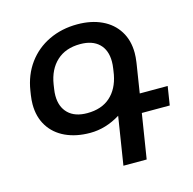

<svg xmlns="http://www.w3.org/2000/svg" viewBox="-110 -871 988 982"><g transform="rotate(-15 384.0 -380.0)"><path d="M732.9 -236.3H585L547.4 0H424.3L464.4 -253.9Q387.2 -206.1 304.7 -206.1Q230.5 -206.1 174.3 -232.2Q118.2 -258.3 87.4 -307.4Q56.6 -356.4 56.6 -423.3Q56.6 -445.3 60.5 -471.7L64 -494.1Q76.7 -575.2 120.6 -635.3Q164.6 -695.3 232.4 -727.5Q300.3 -759.8 382.3 -759.8Q456.5 -759.8 512.2 -733.6Q567.9 -707.5 598.6 -658.4Q629.4 -609.4 629.4 -542.5Q629.4 -521.5 625.5 -494.1L624 -483.9L600.6 -335.4H748.5ZM497.6 -462.4 501 -483.9 502.4 -493.7Q505.4 -512.7 505.4 -530.3Q505.4 -590.8 470.5 -624.5Q435.5 -658.2 371.1 -658.2Q293.9 -658.2 246.6 -614.7Q199.2 -571.3 187 -493.7L183.6 -470.7Q180.7 -452.6 180.7 -436Q180.7 -376.5 215.8 -342Q251 -307.6 315.9 -307.6Q392.1 -307.6 438 -348.6Q483.9 -389.6 497.6 -462.4Z"/></g></svg>

Font: Mardoto Medium
Style: Italic
Weight: 500
Italic angle: -12°
Designer: Christian Robertson, Vahan Hovhannisyan
Foundry: Google
Version: Version 1.000